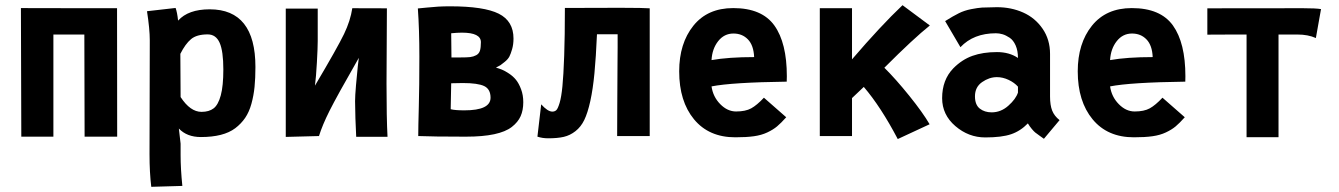

<svg xmlns="http://www.w3.org/2000/svg" viewBox="-20 -530 5216 748"><path d="M188 -395.5V2.4H63L61.5 -498.5L309.1 -498H436L436.5 2.4H309.6L308.6 -395.5Z M850.1 -259.3Q850.1 -330.6 835.7 -363.3Q821.3 -396 789.1 -396Q746.1 -396 724.1 -377.4Q702.1 -358.9 682.6 -320.3L683.6 -151.9Q721.2 -94.2 765.1 -94.2Q794.4 -94.2 812.3 -107.9Q830.1 -121.6 840.1 -158.4Q850.1 -195.3 850.1 -259.3ZM563.5 -360.8V-373.5Q563.5 -416.5 552.7 -486.3L664.1 -499Q670.4 -481.9 673.8 -449.7Q713.4 -493.7 796.9 -493.7Q975.1 -493.7 975.1 -269Q975.1 -225.6 971.7 -191.7Q968.3 -157.7 959.5 -125.7Q950.7 -93.8 935.1 -70.8Q919.4 -47.9 896.5 -30.5Q873.5 -13.2 839.8 -4.6Q806.2 3.9 762.7 3.9Q708 3.9 676.8 -29.3Q677.2 -22.5 679.9 -2.4Q682.6 17.6 683.6 29.8V74.2Q683.6 127.9 690.4 194.3L569.3 197.8Q562.5 142.1 562.5 71.3Z M1352.5 -498 1487.3 -497.6Q1485.8 -317.9 1485.8 -204.6Q1485.8 -70.8 1489.7 2.9H1367.7Q1363.8 -71.3 1363.3 -135.7Q1363.3 -155.8 1366.9 -198Q1370.6 -240.2 1374 -272.5L1377.9 -304.7Q1291.5 -153.8 1263.7 -98.1Q1235.8 -42.5 1222.7 0L1093.3 3.4V-496.6H1217.8V-370.1Q1217.8 -344.7 1214.6 -287.1Q1211.4 -229.5 1207 -196.3Q1295.4 -345.7 1320.3 -397.5Q1345.2 -449.2 1352.5 -498Z M1613.8 -309.1Q1613.8 -414.6 1607.9 -497.1Q1619.6 -498 1643.1 -500.5Q1666.5 -502.9 1687.3 -504.2Q1708 -505.4 1732.9 -505.4Q1865.7 -505.4 1923.1 -476.6Q1980.5 -447.8 1980.5 -379.9Q1980.5 -356.9 1975.1 -338.4Q1969.7 -319.8 1964.4 -309.6Q1959 -299.3 1946.5 -289.1Q1934.1 -278.8 1929.7 -276.1Q1925.3 -273.4 1912.1 -266.6Q1924.3 -263.2 1935.3 -258.8Q1946.3 -254.4 1962.6 -243.7Q1979 -232.9 1990.2 -219Q2001.5 -205.1 2010 -182.4Q2018.6 -159.7 2018.6 -131.8Q2018.6 -100.6 2008.3 -77.4Q1998 -54.2 1973.9 -35.4Q1949.7 -16.6 1905.3 -7.1Q1860.8 2.4 1796.4 2.4H1786.6Q1667.5 2.4 1609.4 0Q1609.4 -33.7 1611.6 -113.8Q1613.8 -193.8 1613.8 -309.1ZM1853.5 -365.7Q1853.5 -402.8 1779.3 -402.8Q1762.2 -402.8 1737.8 -400.4L1738.8 -306.2H1772.9Q1798.8 -306.2 1811.5 -307.6Q1824.2 -309.1 1835.2 -314.9Q1846.2 -320.8 1849.9 -332.8Q1853.5 -344.7 1853.5 -365.7ZM1782.7 -206.5 1737.8 -205.6Q1736.3 -141.6 1735.8 -104.5Q1752.4 -100.1 1789.1 -100.1Q1891.1 -100.1 1891.1 -149.4Q1891.1 -182.6 1866.5 -194.6Q1841.8 -206.5 1782.7 -206.5Z M2073.7 2.4 2088.4 -123.5Q2113.8 -95.2 2131.8 -95.2Q2141.1 -95.2 2147.2 -100.8Q2153.3 -106.4 2160.2 -129.2Q2167 -151.9 2171.1 -193.8Q2175.3 -235.8 2178 -312.7Q2180.7 -389.6 2180.7 -499L2353.5 -499.5H2411.6Q2483.9 -499.5 2511.2 -497.6V0H2384.3Q2384.3 -26.4 2384.8 -121.3Q2385.3 -216.3 2385.7 -281.2L2386.2 -346.2V-396.5H2305.7Q2301.8 -307.1 2295.9 -245.1Q2290 -183.1 2279.8 -136.5Q2269.5 -89.8 2256.3 -62.7Q2243.2 -35.6 2221.9 -19Q2200.7 -2.4 2176.3 3.2Q2151.9 8.8 2115.7 8.8Q2093.3 8.8 2073.7 2.4Z M2752 -295.9Q2818.4 -307.6 2918 -307.6Q2916 -353.5 2893.8 -376.5Q2871.6 -399.4 2837.4 -399.4Q2801.3 -399.4 2777.8 -369.6Q2754.4 -339.8 2752 -295.9ZM2836.4 -498.5Q2948.2 -498.5 2996.8 -430.7Q3045.4 -362.8 3045.4 -232.9L3044.9 -211.9Q2831.1 -209 2752 -193.4Q2757.8 -152.8 2785.9 -124.3Q2814 -95.7 2847.7 -95.7Q2884.3 -95.7 2906.5 -107.9Q2928.7 -120.1 2956.1 -149.4L3043 -73.2Q3022.5 -50.3 3007.3 -37.6Q2992.2 -24.9 2969.5 -14.2Q2946.8 -3.4 2917.5 0.7Q2888.2 4.9 2844.7 4.9Q2741.7 4.9 2683.8 -65.2Q2626 -135.3 2626 -252Q2626 -360.8 2681.2 -429.7Q2736.3 -498.5 2836.4 -498.5Z M3425.3 -266.1Q3469.7 -222.2 3522.5 -156.7Q3575.2 -91.3 3601.6 -45.9L3477.5 11.7Q3411.6 -113.8 3345.2 -191.4L3299.3 -147.9V0H3173.8V-498H3299.3V-298.8Q3411.6 -429.7 3496.1 -509.8L3602.5 -430.7Q3540 -380.9 3425.3 -266.1Z M3778.3 -154.8Q3778.3 -121.6 3797.1 -106.9Q3815.9 -92.3 3843.3 -92.3Q3879.4 -92.3 3908.4 -118.2Q3937.5 -144 3945.8 -169.4V-192.4Q3932.1 -208 3909.4 -218.8Q3886.7 -229.5 3863.8 -229.5Q3834 -229.5 3806.2 -210.2Q3778.3 -190.9 3778.3 -154.8ZM4070.8 -154.3Q4070.8 -120.1 4079.1 -99.1Q4087.4 -78.1 4107.9 -62L4046.9 10.7Q4041 6.3 4029.8 -1.5Q4018.6 -9.3 4013.2 -13.7Q4007.8 -18.1 3999.8 -27.6Q3991.7 -37.1 3984.4 -49.3Q3955.6 -19.5 3919.2 -7.1Q3882.8 5.4 3818.4 5.4Q3753.4 5.4 3701.9 -38.8Q3650.4 -83 3650.4 -147.5Q3650.4 -218.8 3693.8 -263.7Q3727.5 -297.9 3768.6 -312.5Q3809.6 -327.1 3863.8 -327.1Q3912.1 -327.1 3945.8 -304.2Q3945.8 -332.5 3936.8 -353Q3927.7 -373.5 3913.3 -383.1Q3898.9 -392.6 3886 -396.5Q3873 -400.4 3859.9 -400.4Q3772.9 -400.4 3721.7 -346.2L3662.1 -447.8Q3693.8 -467.8 3715.6 -478.5Q3737.3 -489.3 3763.7 -494.4Q3790 -499.5 3805.9 -500.5Q3821.8 -501.5 3863.8 -502Q3919.4 -502 3966.1 -481.2Q4012.7 -460.4 4041.7 -418.2Q4070.8 -376 4070.8 -319.8Z M4304.7 -295.9Q4371.1 -307.6 4470.7 -307.6Q4468.8 -353.5 4446.5 -376.5Q4424.3 -399.4 4390.1 -399.4Q4354 -399.4 4330.6 -369.6Q4307.1 -339.8 4304.7 -295.9ZM4389.2 -498.5Q4501 -498.5 4549.6 -430.7Q4598.1 -362.8 4598.1 -232.9L4597.7 -211.9Q4383.8 -209 4304.7 -193.4Q4310.5 -152.8 4338.6 -124.3Q4366.7 -95.7 4400.4 -95.7Q4437 -95.7 4459.2 -107.9Q4481.4 -120.1 4508.8 -149.4L4595.7 -73.2Q4575.2 -50.3 4560.1 -37.6Q4544.9 -24.9 4522.2 -14.2Q4499.5 -3.4 4470.2 0.7Q4440.9 4.9 4397.5 4.9Q4294.4 4.9 4236.6 -65.2Q4178.7 -135.3 4178.7 -252Q4178.7 -360.8 4233.9 -429.7Q4289.1 -498.5 4389.2 -498.5Z M4836.4 4.4V-395.5Q4780.8 -395.5 4737.8 -395.3Q4694.8 -395 4683.6 -395V-497.6Q4709.5 -497.6 4858.2 -497.8Q5006.8 -498 5056.6 -498Q5106 -498 5126.5 -494.6L5106.4 -381.8Q5076.2 -395.5 5034.7 -395.5H4960.9V4.4Z"/></svg>

Font: Fantasque Sans Mono
Style: Bold
Weight: 700
Monospace: yes
Designer: Jany Belluz
Version: Version 1.8.0 ; ttfautohint (v1.8.2)